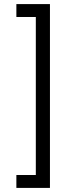

<svg xmlns="http://www.w3.org/2000/svg" viewBox="-20 -780 357 938"><path d="M60 -760V-697H155V75H60V138H224V-760Z"/></svg>

Font: IBM Plex Devanagari
Style: Regular
Weight: 400
Designer: Mike Abbink, Paul van der Laan, Pieter van Rosmalen, Erin McLaughlin
Foundry: Bold Monday
Version: Version 1.0